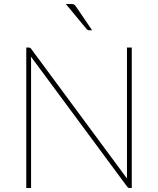

<svg xmlns="http://www.w3.org/2000/svg" viewBox="-20 -941 791 961"><path d="M124 -703Q128 -703 130.5 -701.8Q133 -700.5 136 -696.5L616 -47Q615.5 -51.5 615.5 -56Q615.5 -60.5 615.5 -64.5V-703H639.5V0H628Q621.5 0 617 -6L134.5 -658Q135 -653 135.2 -648.5Q135.5 -644 135.5 -640V0H111.5V-703ZM336 -921Q346 -921 350.8 -918.2Q355.5 -915.5 360.5 -908L441 -789.5H426Q418 -789.5 413.5 -795.5L309.5 -921Z"/></svg>

Font: Lato Thin
Style: Regular
Weight: 200
Designer: Lukasz Dziedzic
Foundry: tyPoland Lukasz Dziedzic
Version: Version 2.007; 2014-02-27